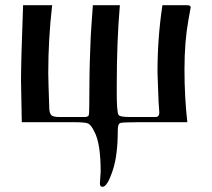

<svg xmlns="http://www.w3.org/2000/svg" viewBox="-20 -471 818 740"><path d="M61 -160Q61 -237 69 -451H181Q166 -321 166 -189Q166 -167 170 -51Q171 -34 178 -27Q185 -20 211 -20H308Q320 -21 322 -27Q324 -33 324 -64Q324 -193 328 -285Q329 -329 333.5 -389Q338 -449 338 -451H442Q430 -312 430 -143Q430 -140 430 -128.5Q430 -117 430 -109Q430 -79 431.5 -57Q433 -35 437 -28Q442 -20 480 -20H581Q594 -21 594 -37L591 -82Q591 -92 589 -136Q587 -180 587 -193Q587 -326 606 -451H700Q715 -451 715 -443L706 -393Q691 -310 691 -203Q691 -97 702 0H512Q455 0 444 3Q434 6 434 30Q434 127 415 184Q394 249 375 249Q365 249 365 236L368 191Q368 82 344 37Q331 10 319.5 5Q308 0 268 0H64Q64 -16 61 -160Z"/></svg>

Font: Pochaevsk Unicode
Style: Normal
Weight: 400
Version: Version 1.1